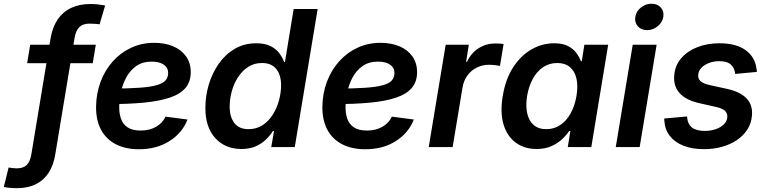

<svg xmlns="http://www.w3.org/2000/svg" viewBox="-105 -775 4040 1012"><path d="M399.9 -539.1 383.8 -441.9H38.1L54.2 -539.1ZM-15.6 216.8Q-28.3 216.8 -40.3 216.1Q-52.2 215.3 -63.2 214.1Q-74.2 212.9 -85 210.4L-59.6 107.9Q-50.8 109.9 -38.1 111.1Q-25.4 112.3 -16.6 112.3Q17.1 112.3 35.4 95Q53.7 77.6 60.1 39.1L161.1 -570.8Q170.9 -630.4 198.2 -671.1Q225.6 -711.9 269.3 -732.9Q313 -753.9 371.1 -753.9Q392.6 -753.9 411.9 -751.7Q431.2 -749.5 449.2 -746.1L419.9 -647Q410.6 -648.4 395.8 -649.4Q380.9 -650.4 365.7 -650.4Q332 -650.4 313.2 -632.1Q294.4 -613.8 288.1 -575.2L186.5 37.6Q177.2 96.2 151.1 136Q125 175.8 83.3 196.3Q41.5 216.8 -15.6 216.8Z M627.4 11.7Q556.6 11.7 505.6 -14.6Q454.6 -41 427.5 -91.3Q400.4 -141.6 401.4 -213.9Q402.3 -283.2 425.3 -344.2Q448.2 -405.3 489.5 -451.4Q530.8 -497.6 586.4 -523.4Q642.1 -549.3 708 -549.3Q764.2 -549.3 807.6 -531Q851.1 -512.7 875.7 -477.8Q900.4 -442.9 900.4 -394.5Q900.4 -344.2 872.6 -311.5Q844.7 -278.8 789.6 -260.3Q734.4 -241.7 652.1 -233.9Q569.8 -226.1 460.9 -226.1L475.1 -308.1Q566.9 -308.1 626.7 -312.3Q686.5 -316.4 720.2 -325.9Q753.9 -335.4 767.6 -351.3Q781.2 -367.2 781.2 -390.6Q781.2 -418.5 758.1 -434.3Q734.9 -450.2 694.8 -450.2Q645.5 -450.2 612.5 -426.5Q579.6 -402.8 560.1 -366Q540.5 -329.1 532 -287.8Q523.4 -246.6 523.4 -211.4Q522.9 -176.8 533 -148.4Q543 -120.1 567.9 -103.5Q592.8 -86.9 636.2 -86.9Q683.1 -86.9 717.5 -106.7Q752 -126.5 767.6 -160.2L883.3 -145Q855.5 -73.7 787.8 -31Q720.2 11.7 627.4 11.7Z M1168 10.3Q1082 10.3 1029.8 -46.9Q977.5 -104 977.5 -206.1Q977.5 -269 995.6 -329.6Q1013.7 -390.1 1048.1 -439.2Q1082.5 -488.3 1132.3 -517.6Q1182.1 -546.9 1245.6 -546.9Q1292.5 -546.9 1322 -531.5Q1351.6 -516.1 1368.2 -493.2Q1384.8 -470.2 1392.6 -448.7H1397L1442.9 -727.5H1569.3L1448.7 0H1324.7L1339.4 -84H1333Q1318.4 -60.1 1295.9 -38.6Q1273.4 -17.1 1241.9 -3.4Q1210.4 10.3 1168 10.3ZM1204.6 -94.2Q1246.6 -94.2 1278.6 -115Q1310.5 -135.7 1332.3 -169.9Q1354 -204.1 1365.2 -244.9Q1376.5 -285.6 1376.5 -325.7Q1376.5 -379.9 1351.1 -411.4Q1325.7 -442.9 1276.4 -442.9Q1234.4 -442.9 1202.6 -422.1Q1170.9 -401.4 1149.2 -367.4Q1127.4 -333.5 1116.5 -293.2Q1105.5 -252.9 1105.5 -212.9Q1105.5 -158.7 1130.4 -126.5Q1155.3 -94.2 1204.6 -94.2Z M1820.3 11.7Q1749.5 11.7 1698.5 -14.6Q1647.5 -41 1620.4 -91.3Q1593.3 -141.6 1594.2 -213.9Q1595.2 -283.2 1618.2 -344.2Q1641.1 -405.3 1682.4 -451.4Q1723.6 -497.6 1779.3 -523.4Q1835 -549.3 1900.9 -549.3Q1957 -549.3 2000.5 -531Q2043.9 -512.7 2068.6 -477.8Q2093.3 -442.9 2093.3 -394.5Q2093.3 -344.2 2065.4 -311.5Q2037.6 -278.8 1982.4 -260.3Q1927.2 -241.7 1845 -233.9Q1762.7 -226.1 1653.8 -226.1L1668 -308.1Q1759.8 -308.1 1819.6 -312.3Q1879.4 -316.4 1913.1 -325.9Q1946.8 -335.4 1960.4 -351.3Q1974.1 -367.2 1974.1 -390.6Q1974.1 -418.5 1950.9 -434.3Q1927.7 -450.2 1887.7 -450.2Q1838.4 -450.2 1805.4 -426.5Q1772.5 -402.8 1752.9 -366Q1733.4 -329.1 1724.9 -287.8Q1716.3 -246.6 1716.3 -211.4Q1715.8 -176.8 1725.8 -148.4Q1735.8 -120.1 1760.7 -103.5Q1785.6 -86.9 1829.1 -86.9Q1876 -86.9 1910.4 -106.7Q1944.8 -126.5 1960.4 -160.2L2076.2 -145Q2048.3 -73.7 1980.7 -31Q1913.1 11.7 1820.3 11.7Z M2154.8 0 2244.1 -539.1H2366.2L2351.6 -449.2H2356.4Q2378.4 -496.1 2418 -521Q2457.5 -545.9 2504.9 -545.9Q2516.1 -545.9 2528.3 -545.2Q2540.5 -544.4 2549.3 -543L2530.3 -427.7Q2522 -429.7 2505.1 -431.6Q2488.3 -433.6 2471.7 -433.6Q2438 -433.6 2408.4 -418.9Q2378.9 -404.3 2359.1 -377.7Q2339.4 -351.1 2333 -314.5L2280.8 0Z M2723.6 10.3Q2658.7 10.3 2613.3 -23.2Q2567.9 -56.6 2549.1 -119.1Q2530.3 -181.6 2544.9 -269Q2559.6 -357.9 2599.4 -419.7Q2639.2 -481.4 2695.6 -514.2Q2752 -546.9 2815.9 -546.9Q2860.8 -546.9 2888.9 -532.2Q2917 -517.6 2932.9 -495.8Q2948.7 -474.1 2956.5 -452.6H2961.4L2975.1 -539.1H3100.6L3011.7 0H2887.7L2901.4 -84.5H2895Q2879.9 -62 2856.4 -40.3Q2833 -18.6 2800.3 -4.2Q2767.6 10.3 2723.6 10.3ZM2774.4 -94.2Q2815.9 -94.2 2848.4 -116.2Q2880.9 -138.2 2902.8 -177.7Q2924.8 -217.3 2933.6 -269.5Q2942.4 -322.3 2933.3 -361.1Q2924.3 -399.9 2898.9 -421.4Q2873.5 -442.9 2832 -442.9Q2790 -442.9 2757.3 -420.7Q2724.6 -398.4 2703.4 -359.6Q2682.1 -320.8 2673.3 -269.5Q2665 -218.3 2673.6 -178.5Q2682.1 -138.7 2707.5 -116.5Q2732.9 -94.2 2774.4 -94.2Z M3140.6 0 3230 -539.1H3356L3266.6 0ZM3305.7 -616.2Q3274.9 -616.2 3256.8 -636.7Q3238.8 -657.2 3243.7 -686Q3248 -715.3 3273.2 -735.4Q3298.3 -755.4 3329.1 -755.4Q3359.9 -755.4 3377.9 -735.4Q3396 -715.3 3391.1 -686Q3386.7 -657.2 3361.6 -636.7Q3336.4 -616.2 3305.7 -616.2Z M3606 11.2Q3543.9 11.2 3497.8 -6.8Q3451.7 -24.9 3425.5 -58.6Q3399.4 -92.3 3396.5 -139.6Q3396.5 -142.6 3396.2 -145Q3396 -147.5 3396 -150.4L3516.1 -161.1Q3519 -121.1 3542 -103Q3564.9 -85 3609.9 -85Q3641.1 -85 3667.2 -94Q3693.4 -103 3710 -119.1Q3726.6 -135.3 3728.5 -156.7Q3730.5 -177.2 3716.3 -190.7Q3702.1 -204.1 3668.9 -211.4L3580.1 -231.4Q3510.3 -247.1 3477.1 -284.2Q3443.8 -321.3 3448.7 -377Q3452.6 -429.7 3485.6 -468Q3518.6 -506.3 3571 -526.6Q3623.5 -546.9 3686.5 -546.9Q3776.4 -546.9 3825.9 -510Q3875.5 -473.1 3882.3 -412.6Q3883.3 -408.7 3883.8 -404.5Q3884.3 -400.4 3884.3 -396L3770 -385.3Q3767.6 -415.5 3747.8 -434.1Q3728 -452.6 3685.5 -452.6Q3658.2 -452.6 3633.5 -443.6Q3608.9 -434.6 3593 -418.7Q3577.1 -402.8 3575.2 -381.3Q3572.8 -360.8 3587.2 -347.4Q3601.6 -334 3637.2 -326.2L3727.1 -306.6Q3797.4 -291 3830.3 -255.9Q3863.3 -220.7 3858.4 -166.5Q3855.5 -125.5 3834.5 -92.8Q3813.5 -60.1 3778.8 -36.6Q3744.1 -13.2 3699.7 -1Q3655.3 11.2 3606 11.2Z"/></svg>

Font: Inter 18pt SemiBold
Style: Italic
Weight: 600
Italic angle: -9.3988°
Designer: Rasmus Andersson
Foundry: rsms
Version: Version 4.001;git-66647c0bb